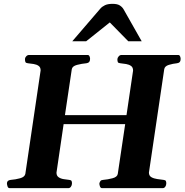

<svg xmlns="http://www.w3.org/2000/svg" viewBox="-20 -979 960 999"><path d="M30.3 0Q22 0 19 -9.8Q16.1 -19.5 16.1 -24.9Q16.1 -32.7 21 -37.4Q25.9 -42 35.6 -43Q61 -44.9 84.7 -51.5Q108.4 -58.1 111.8 -74.2L191.4 -612.8Q191.4 -628.9 180.9 -636.2Q170.4 -643.6 155 -646Q139.6 -648.4 125 -649.9Q114.7 -650.9 112.3 -656.2Q109.9 -661.6 109.9 -672.4Q109.9 -678.7 116.2 -685.8Q122.6 -692.9 130.9 -692.9H436Q442.9 -692.9 445.8 -686Q448.7 -679.2 448.7 -672.9Q448.7 -652.3 429.7 -649.9Q405.8 -647.9 380.9 -641.4Q356 -634.8 353.5 -618.7L317.9 -379.9H638.2L672.4 -611.8Q672.4 -628.4 662.1 -635.7Q651.9 -643.1 636.5 -645.8Q621.1 -648.4 606 -649.9Q595.7 -650.9 593.3 -655.5Q590.8 -660.2 590.8 -670.9Q590.8 -677.7 597.2 -685.3Q603.5 -692.9 611.8 -692.9H907.2Q914.1 -692.9 917 -685.8Q919.9 -678.7 919.9 -672.4Q919.9 -651.9 900.9 -649.9Q879.9 -647.9 858.4 -641.4Q836.9 -634.8 834.5 -618.7L754.9 -81.1Q754.9 -64.5 767.6 -57.1Q780.3 -49.8 798.1 -47.4Q815.9 -44.9 831.1 -43Q840.8 -42 843 -37.1Q845.2 -32.2 845.2 -24.9Q845.2 -14.6 839.8 -7.3Q834.5 0 826.2 0H511.2Q502.9 0 499.8 -9.8Q496.6 -19.5 497.1 -24.9Q499 -32.7 502.9 -37.6Q506.8 -42.5 516.6 -43Q540.5 -44.9 565.4 -51.5Q590.3 -58.1 592.8 -74.2L631.3 -333H311L273.9 -80.6Q273.9 -64.5 284.9 -56.9Q295.9 -49.3 311.5 -46.9Q327.1 -44.4 340.3 -43Q350.1 -42 352.3 -37.1Q354.5 -32.2 354.5 -24.9Q354.5 -15.1 349.1 -7.6Q343.8 0 335.4 0ZM356 -764.2 502 -934.1Q511.2 -944.8 526.1 -951.9Q541 -959 565.9 -959Q591.3 -959 604.2 -950.2Q617.2 -941.4 623.5 -929.7L717.3 -764.2H647.5L551.3 -862.3L428.2 -764.2Z"/></svg>

Font: Gelasio
Style: Bold Italic
Weight: 700
Italic angle: -8.5°
Designer: Eben Sorkin
Foundry: Eben Sorkin
Version: Version 1.008